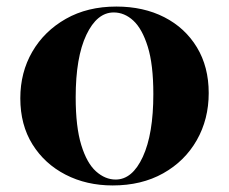

<svg xmlns="http://www.w3.org/2000/svg" viewBox="-20 -552 700 586"><path d="M335 -532Q418 -532 481.5 -499.5Q545 -467 581 -407.5Q617 -348 617 -268Q617 -188 580.5 -124Q544 -60 478 -23Q412 14 324 14Q244 14 180 -19Q116 -52 79 -111.5Q42 -171 42 -252Q42 -331 78.5 -394Q115 -457 181 -494.5Q247 -532 335 -532ZM327 -514Q276 -514 243.5 -445.5Q211 -377 211 -255Q211 -165 228 -109.5Q245 -54 273 -29Q301 -4 333 -4Q384 -4 416 -73.5Q448 -143 448 -265Q448 -355 431 -409.5Q414 -464 387 -489Q360 -514 327 -514Z"/></svg>

Font: Playfair Display ExtraBold
Style: Regular
Weight: 800
Designer: Claus Eggers Sørensen
Foundry: Claus Eggers Sørensen
Version: Version 1.203